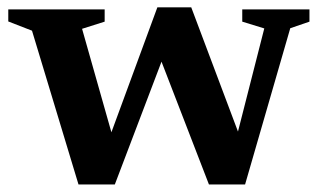

<svg xmlns="http://www.w3.org/2000/svg" viewBox="-20 -484 854 510"><path d="M682 -408.5 623.5 -426.5V-459H802V-426.5L751 -409L631 6H535L394 -359L427 -367.5L285 6H188.5L65 -402.5L2 -427V-459H258V-426.5L198 -407.5L289 -86.5L259.5 -88L398 -464.5H488L630 -87H600Z"/></svg>

Font: Newsreader SemiBold
Style: Regular
Weight: 600
Designer: Hugues Gentile
Foundry: Production Type
Version: Version 1.003